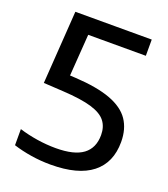

<svg xmlns="http://www.w3.org/2000/svg" viewBox="-137 -838 830 946"><g transform="rotate(20 278.0 -365.0)"><path d="M237 9.5Q185 9.5 134.8 1.5Q84.5 -6.5 40.5 -20.5V-105Q85.5 -91 135.5 -83.2Q185.5 -75.5 233 -75.5Q330 -75.5 376 -110Q422 -144.5 422 -212.5Q422 -255.5 399.5 -284.5Q377 -313.5 322.8 -329.8Q268.5 -346 172 -351.5L69 -357.5L95 -740H495.5V-655H147.5L196.5 -699.5L175 -397.5L103 -440L206.5 -434.5Q322 -428 392.5 -401.8Q463 -375.5 494.8 -328.8Q526.5 -282 526.5 -214Q526.5 -105.5 453.8 -48Q381 9.5 237 9.5Z"/></g></svg>

Font: Encode Sans SemiExpanded Medium
Style: Regular
Weight: 500
Width: 6
Designer: Multiple Designers
Foundry: Impallari Type
Version: Version 3.002